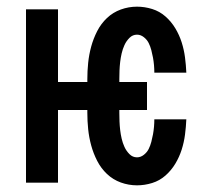

<svg xmlns="http://www.w3.org/2000/svg" viewBox="-20 -548 640 576"><path d="M391 8Q366 8 342.5 -0.5Q319 -9 301 -26Q283 -43 271.5 -65.5Q260 -88 253.5 -112Q247 -136 244.5 -160.5Q242 -185 242 -210V-218H154V0H58V-520H154V-302H242V-310Q242 -335 244.5 -359.5Q247 -384 253.5 -408Q260 -432 271.5 -454.5Q283 -477 301 -494Q319 -511 342.5 -519.5Q366 -528 391 -528Q414 -528 436.5 -521Q459 -514 476.5 -498.5Q494 -483 506 -463Q518 -443 525 -421Q532 -399 535 -376Q538 -353 539 -330H443Q443 -341 442 -352.5Q441 -364 439 -375Q437 -386 434 -397.5Q431 -409 426 -419Q421 -429 411.5 -436.5Q402 -444 391 -444Q378 -444 368.5 -434.5Q359 -425 353.5 -413Q348 -401 345 -388Q342 -375 340.5 -362Q339 -349 338.5 -336Q338 -323 338 -310V-302H421V-218H338V-210Q338 -197 338.5 -184Q339 -171 340.5 -158Q342 -145 345 -132Q348 -119 353.5 -107Q359 -95 368.5 -85.5Q378 -76 391 -76Q402 -76 411.5 -83.5Q421 -91 426 -101Q431 -111 434 -122.5Q437 -134 439 -145Q441 -156 442 -167.5Q443 -179 443 -190H539Q538 -167 535 -144Q532 -121 525 -99Q518 -77 506 -57Q494 -37 476.5 -21.5Q459 -6 436.5 1Q414 8 391 8Z"/></svg>

Font: Iosevka Custom Medium Extended
Style: Regular
Weight: 500
Width: 7
Monospace: yes
Designer: Belleve Invis
Foundry: Belleve Invis
Version: Version 11.2.4; ttfautohint (v1.8.4)